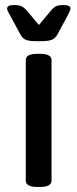

<svg xmlns="http://www.w3.org/2000/svg" viewBox="-20 -738 305 760"><path d="M82 -23V-500Q82 -525 128 -525H138Q184 -525 184 -500V-23Q184 2 138 2H128Q82 2 82 -23ZM61 -601 20 -677Q18 -680 13 -689.5Q8 -699 8 -704Q8 -718 35 -718Q55 -718 65.5 -713Q76 -708 88 -694L134 -639L180 -694Q192 -709 202 -713.5Q212 -718 232 -718Q259 -718 259 -704Q259 -700 254.5 -691Q250 -682 248 -677L207 -601Q199 -587 186 -581Q173 -575 143 -575H124Q94 -575 81 -581Q68 -587 61 -601Z"/></svg>

Font: Asap-Medium
Style: Regular
Weight: 500
Designer: Pablo Cosgaya
Foundry: Omnibus-Type
Version: Version 2.000; ttfautohint (v1.8)